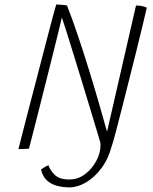

<svg xmlns="http://www.w3.org/2000/svg" viewBox="-20 -657 681 852"><path d="M288 174.5Q262 174.5 235.8 168.2Q209.5 162 189.5 144.8Q169.5 127.5 162 95Q165 93 169 90.5Q173 88 177.2 85.2Q181.5 82.5 186 80.2Q190.5 78 195 76Q202 98.5 223 119Q244 139.5 287.5 139.5Q326 139.5 357.2 116Q388.5 92.5 407.2 57.2Q426 22 426 -13Q426 -18.5 425.2 -26Q424.5 -33.5 423 -37.5L475.5 -7.5Q460 50 429.2 90.5Q398.5 131 361 152.8Q323.5 174.5 288 174.5ZM108.5 2.5Q104.5 3 95.8 3.5Q87 4 77.8 4.2Q68.5 4.5 62 4.5Q65 -8 76 -51.5Q87 -95 103.2 -157.2Q119.5 -219.5 137.8 -289.8Q156 -360 173.5 -427Q191 -494 204.5 -545.5Q210.5 -567.5 215.2 -585.8Q220 -604 223.8 -617Q227.5 -630 229.5 -637Q235 -637 242 -636.5Q249 -636 256.2 -635.5Q263.5 -635 269.2 -634.2Q275 -633.5 277.5 -632.5Q303 -567 328.5 -490.8Q354 -414.5 377.8 -337.2Q401.5 -260 421.2 -191.2Q441 -122.5 455 -72.5L583.5 -632.5Q591.5 -632.5 598.5 -631.8Q605.5 -631 611.5 -629.8Q617.5 -628.5 622.5 -626.8Q627.5 -625 631.5 -623Q623.5 -587.5 611 -536.2Q598.5 -485 583.8 -425.5Q569 -366 553.5 -305Q538 -244 524 -188Q510 -132 498.5 -89Q494 -72 490 -57.2Q486 -42.5 482.8 -31Q479.5 -19.5 476.8 -11.2Q474 -3 472.5 1Q465 1.5 459.5 1.5Q454 1.5 449.5 1.5Q445 1.5 441 1.5Q437 1.5 433 1Q428 -16 415 -59.2Q402 -102.5 384.2 -161.2Q366.5 -220 346.8 -284.5Q327 -349 308.5 -409Q290 -469 275.8 -514.2Q261.5 -559.5 254.5 -579.5Q251 -563.5 240.2 -519.5Q229.5 -475.5 214.5 -415.5Q199.5 -355.5 183 -290Q166.5 -224.5 151.2 -164Q136 -103.5 124.5 -59Q113 -14.5 108.5 2.5Z"/></svg>

Font: Grandstander Thin
Style: Italic
Weight: 100
Italic angle: -15°
Designer: Tyler Finck
Foundry: Etcetera Type Co
Version: Version 1.200